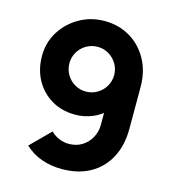

<svg xmlns="http://www.w3.org/2000/svg" viewBox="-111 -826 844 933"><g transform="rotate(15 311.0 -359.5)"><path d="M301 -734Q372.5 -734 429.2 -700.5Q486 -667 519 -607.2Q552 -547.5 552 -469V-260Q552 -175 519 -113.2Q486 -51.5 426 -18.2Q366 15 285 15Q232.5 15 185.2 -0.8Q138 -16.5 98 -53L195 -150Q213 -132 236.8 -122Q260.5 -112 285 -112Q324 -112 352.8 -130.2Q381.5 -148.5 397.2 -177.8Q413 -207 413 -240V-347L436 -322Q405.5 -290.5 364.5 -273.8Q323.5 -257 280 -257Q212 -257 160.2 -287.5Q108.5 -318 79.2 -371Q50 -424 50 -492Q50 -560 84.5 -614.8Q119 -669.5 176 -701.8Q233 -734 301 -734ZM301 -604Q270 -604 244.2 -589Q218.5 -574 203.2 -548.5Q188 -523 188 -492Q188 -461 203 -435.2Q218 -409.5 243.5 -394.2Q269 -379 300 -379Q331 -379 356.8 -394.2Q382.5 -409.5 397.8 -435.2Q413 -461 413 -492Q413 -522 398 -547.5Q383 -573 357.5 -588.5Q332 -604 301 -604Z"/></g></svg>

Font: Manrope ExtraLight ExtraBold
Style: Regular
Weight: 800
Version: Version 4.504